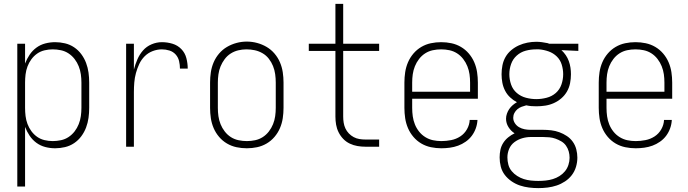

<svg xmlns="http://www.w3.org/2000/svg" viewBox="-20 -755 3540 988"><path d="M69 205V-530H109V-428Q118 -452 132.5 -473.5Q147 -495 167.5 -510Q188 -525 213 -531.5Q238 -538 264 -538Q289 -538 314.5 -532Q340 -526 361.5 -511.5Q383 -497 398.5 -476Q414 -455 423 -431Q432 -407 435.5 -381.5Q439 -356 439 -330V-200Q439 -174 435.5 -148.5Q432 -123 423 -99Q414 -75 398.5 -54Q383 -33 361.5 -18.5Q340 -4 314.5 2Q289 8 264 8Q238 8 213 1.5Q188 -5 167.5 -20Q147 -35 132.5 -56.5Q118 -78 109 -102V205ZM251 -29Q272 -29 293.5 -33.5Q315 -38 333 -50Q351 -62 364 -79Q377 -96 385 -116Q393 -136 396 -157.5Q399 -179 399 -200V-330Q399 -351 396 -372.5Q393 -394 385 -414Q377 -434 364 -451Q351 -468 333 -480Q315 -492 293.5 -496.5Q272 -501 251 -501Q230 -501 209 -496Q188 -491 171 -479Q154 -467 141.5 -450Q129 -433 121.5 -413Q114 -393 111.5 -372Q109 -351 109 -330V-200Q109 -179 111.5 -158Q114 -137 121.5 -117Q129 -97 141.5 -80Q154 -63 171 -51Q188 -39 209 -34Q230 -29 251 -29Z M629 0V-530H669V-397Q676 -424 687 -449.5Q698 -475 716 -495.5Q734 -516 760 -527Q786 -538 813 -538Q841 -538 867.5 -530Q894 -522 913 -502.5Q932 -483 939 -456Q946 -429 946 -402H906Q906 -421 901.5 -440.5Q897 -460 884 -474.5Q871 -489 852 -495Q833 -501 813 -501Q789 -501 765.5 -492Q742 -483 724.5 -465.5Q707 -448 696.5 -425.5Q686 -403 679.5 -379Q673 -355 671 -330.5Q669 -306 669 -281V0Z M1250 8Q1223 8 1197 2.5Q1171 -3 1148 -16.5Q1125 -30 1107.5 -50.5Q1090 -71 1079.5 -95.5Q1069 -120 1065 -146.5Q1061 -173 1061 -200V-330Q1061 -357 1065 -383.5Q1069 -410 1079.5 -434.5Q1090 -459 1107.5 -479.5Q1125 -500 1148 -513.5Q1171 -527 1197 -534Q1223 -541 1250 -541Q1277 -541 1303 -534Q1329 -527 1352 -513.5Q1375 -500 1392.5 -479.5Q1410 -459 1420.5 -434.5Q1431 -410 1435 -383.5Q1439 -357 1439 -330V-200Q1439 -173 1435 -146.5Q1431 -120 1420.5 -95.5Q1410 -71 1392.5 -50.5Q1375 -30 1352 -16.5Q1329 -3 1303 2.5Q1277 8 1250 8ZM1250 -29Q1272 -29 1293 -33.5Q1314 -38 1332 -49.5Q1350 -61 1363.5 -78.5Q1377 -96 1385 -116Q1393 -136 1396 -157Q1399 -178 1399 -200V-330Q1399 -352 1396 -373.5Q1393 -395 1385 -415Q1377 -435 1363.5 -452.5Q1350 -470 1331 -481Q1312 -492 1291 -496.5Q1270 -501 1248 -501Q1227 -501 1206 -496Q1185 -491 1167 -479.5Q1149 -468 1136 -450.5Q1123 -433 1115 -413.5Q1107 -394 1104 -372.5Q1101 -351 1101 -330V-200Q1101 -178 1104 -157Q1107 -136 1115 -116Q1123 -96 1136.5 -78.5Q1150 -61 1168 -49.5Q1186 -38 1207.5 -33.5Q1229 -29 1250 -29Z M1861 0Q1840 0 1819.5 -3.5Q1799 -7 1780 -16Q1761 -25 1746.5 -40Q1732 -55 1722.5 -74Q1713 -93 1709.5 -113.5Q1706 -134 1706 -155V-493H1569V-530H1706V-735H1746V-530H1931V-493H1746V-155Q1746 -139 1748.5 -123.5Q1751 -108 1757.5 -94Q1764 -80 1775 -68.5Q1786 -57 1800 -49.5Q1814 -42 1829.5 -39.5Q1845 -37 1861 -37H1931V0Z M2251 8Q2224 8 2197.5 2.5Q2171 -3 2148 -16.5Q2125 -30 2107.5 -50.5Q2090 -71 2079.5 -95.5Q2069 -120 2065 -146.5Q2061 -173 2061 -200V-330Q2061 -357 2065 -383.5Q2069 -410 2079.5 -434.5Q2090 -459 2107.5 -479.5Q2125 -500 2148 -513.5Q2171 -527 2197 -532.5Q2223 -538 2250 -538Q2277 -538 2303 -532.5Q2329 -527 2352 -513.5Q2375 -500 2392.5 -479.5Q2410 -459 2420.5 -434.5Q2431 -410 2435 -383.5Q2439 -357 2439 -330V-247H2101V-200Q2101 -178 2104 -156.5Q2107 -135 2115 -115Q2123 -95 2136.5 -78Q2150 -61 2168.5 -49.5Q2187 -38 2208 -33.5Q2229 -29 2251 -29Q2276 -29 2301.5 -34Q2327 -39 2348.5 -53Q2370 -67 2383 -90Q2396 -113 2397 -138H2437Q2436 -116 2428.5 -95Q2421 -74 2408 -56.5Q2395 -39 2376.5 -26Q2358 -13 2337.5 -5.5Q2317 2 2295 5Q2273 8 2251 8ZM2399 -283V-330Q2399 -352 2396 -373Q2393 -394 2385 -414Q2377 -434 2363.5 -451.5Q2350 -469 2332 -480.5Q2314 -492 2293 -496.5Q2272 -501 2250 -501Q2228 -501 2207 -496.5Q2186 -492 2168 -480.5Q2150 -469 2136.5 -451.5Q2123 -434 2115 -414Q2107 -394 2104 -373Q2101 -352 2101 -330V-283Z M2750 213Q2726 213 2702 210Q2678 207 2655.5 199.5Q2633 192 2612.5 178Q2592 164 2577.5 145Q2563 126 2557 102.5Q2551 79 2551 55Q2551 35 2555 16Q2559 -3 2569.5 -19.5Q2580 -36 2595.5 -48.5Q2611 -61 2628 -69Q2609 -81 2596.5 -101Q2584 -121 2584 -144Q2584 -157 2588.5 -170Q2593 -183 2600.5 -194Q2608 -205 2618.5 -214Q2629 -223 2640 -229Q2621 -239 2605 -254Q2589 -269 2579 -288.5Q2569 -308 2565 -329.5Q2561 -351 2561 -373Q2561 -396 2565.5 -419Q2570 -442 2581.5 -462Q2593 -482 2611 -497Q2629 -512 2650 -521.5Q2671 -531 2694 -535.5Q2717 -540 2740 -540Q2754 -540 2768.5 -538Q2783 -536 2798 -533L2806 -530H2956V-493L2869 -497Q2882 -485 2891.5 -471Q2901 -457 2907 -440.5Q2913 -424 2915.5 -407Q2918 -390 2918 -373Q2918 -350 2913.5 -327Q2909 -304 2897.5 -284Q2886 -264 2868.5 -249Q2851 -234 2830 -224.5Q2809 -215 2786 -211.5Q2763 -208 2740 -208Q2727 -208 2714 -209Q2701 -210 2688 -213Q2676 -210 2664 -205.5Q2652 -201 2642.5 -193Q2633 -185 2627 -173.5Q2621 -162 2621 -149Q2621 -134 2629.5 -121Q2638 -108 2651 -100.5Q2664 -93 2679 -90Q2694 -87 2709 -87Q2711 -87 2712.5 -87Q2714 -87 2716 -87Q2719 -87 2721.5 -87Q2724 -87 2726 -87H2774Q2795 -87 2816.5 -84.5Q2838 -82 2858.5 -74.5Q2879 -67 2897 -55Q2915 -43 2927.5 -25.5Q2940 -8 2945.5 13.5Q2951 35 2951 56Q2951 80 2944 103.5Q2937 127 2922.5 146Q2908 165 2887.5 178.5Q2867 192 2844.5 199.5Q2822 207 2798 210Q2774 213 2750 213ZM2740 -245Q2766 -245 2793 -252Q2820 -259 2840 -276.5Q2860 -294 2869 -320Q2878 -346 2878 -373Q2878 -398 2870.5 -422.5Q2863 -447 2845 -464.5Q2827 -482 2803 -490.5Q2779 -499 2754 -501H2740Q2739 -501 2738.5 -501Q2738 -501 2738 -501Q2711 -501 2685 -494Q2659 -487 2639 -469Q2619 -451 2610 -425.5Q2601 -400 2601 -373Q2601 -346 2610 -320Q2619 -294 2639.5 -276.5Q2660 -259 2686.5 -252Q2713 -245 2740 -245ZM2750 176Q2769 176 2788 174Q2807 172 2825 166.5Q2843 161 2859 151Q2875 141 2887 126.5Q2899 112 2905 93.5Q2911 75 2911 57Q2911 40 2906.5 24Q2902 8 2892.5 -5.5Q2883 -19 2868.5 -27.5Q2854 -36 2838.5 -41.5Q2823 -47 2806.5 -48.5Q2790 -50 2774 -50H2726Q2723 -50 2719.5 -50Q2716 -50 2712 -50Q2689 -50 2667 -43.5Q2645 -37 2627 -23.5Q2609 -10 2600 11Q2591 32 2591 55Q2591 74 2596 92.5Q2601 111 2613 125.5Q2625 140 2641.5 150.5Q2658 161 2675.5 166.5Q2693 172 2712 174Q2731 176 2750 176Z M3251 8Q3224 8 3197.5 2.5Q3171 -3 3148 -16.5Q3125 -30 3107.5 -50.5Q3090 -71 3079.5 -95.5Q3069 -120 3065 -146.5Q3061 -173 3061 -200V-330Q3061 -357 3065 -383.5Q3069 -410 3079.5 -434.5Q3090 -459 3107.5 -479.5Q3125 -500 3148 -513.5Q3171 -527 3197 -532.5Q3223 -538 3250 -538Q3277 -538 3303 -532.5Q3329 -527 3352 -513.5Q3375 -500 3392.5 -479.5Q3410 -459 3420.5 -434.5Q3431 -410 3435 -383.5Q3439 -357 3439 -330V-247H3101V-200Q3101 -178 3104 -156.5Q3107 -135 3115 -115Q3123 -95 3136.5 -78Q3150 -61 3168.5 -49.5Q3187 -38 3208 -33.5Q3229 -29 3251 -29Q3276 -29 3301.5 -34Q3327 -39 3348.5 -53Q3370 -67 3383 -90Q3396 -113 3397 -138H3437Q3436 -116 3428.5 -95Q3421 -74 3408 -56.5Q3395 -39 3376.5 -26Q3358 -13 3337.5 -5.5Q3317 2 3295 5Q3273 8 3251 8ZM3399 -283V-330Q3399 -352 3396 -373Q3393 -394 3385 -414Q3377 -434 3363.5 -451.5Q3350 -469 3332 -480.5Q3314 -492 3293 -496.5Q3272 -501 3250 -501Q3228 -501 3207 -496.5Q3186 -492 3168 -480.5Q3150 -469 3136.5 -451.5Q3123 -434 3115 -414Q3107 -394 3104 -373Q3101 -352 3101 -330V-283Z"/></svg>

Font: iosevka_custom_sans_ss08 XLt
Style: Regular
Weight: 200
Designer: Belleve Invis
Foundry: Belleve Invis
Version: Version 10.3.0; ttfautohint (v1.8.3)